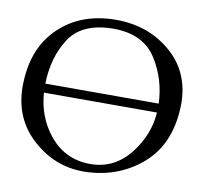

<svg xmlns="http://www.w3.org/2000/svg" viewBox="-80 -792 946 896"><g transform="rotate(10 393.0 -344.0)"><path d="M394.5 -706.1H399.4Q557.1 -706.1 665.5 -609.4Q766.6 -519 766.6 -371.1Q766.6 -357.9 765.6 -344.2Q755.4 -176.3 649.2 -83.7Q543 8.8 393.6 17.1Q382.3 17.6 371.1 17.6Q235.4 17.6 130.9 -76.2Q23.4 -171.9 23.4 -326.7Q23.4 -335.4 23.9 -344.2Q29.8 -510.7 131.6 -607.4Q233.4 -704.1 394.5 -706.1ZM394.5 -663.1Q244.6 -662.6 185.1 -568.4Q128.4 -479 125.5 -355.5H662.6Q658.7 -469.7 599.6 -563.5Q537.1 -663.1 394.5 -663.1ZM126.5 -313Q134.3 -199.7 200.2 -117.2Q274.9 -23.4 394.5 -22.5H397Q513.7 -22.5 588.9 -122.1Q654.8 -209.5 662.1 -313Z"/></g></svg>

Font: Caudex
Style: Regular
Weight: 400
Version: Version 1.04